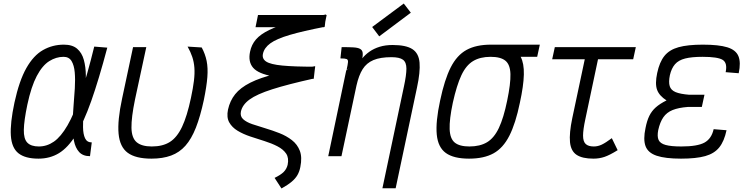

<svg xmlns="http://www.w3.org/2000/svg" viewBox="-20 -885 4240 1088"><path d="M500 -78 490 0Q450 0 428.5 -23.5Q407 -47 399 -87.5Q391 -128 391.5 -178Q392 -228 396.5 -281.5Q401 -335 404 -385Q407 -435 403.5 -475Q400 -515 385.5 -539Q371 -563 340 -563Q298 -563 259 -538.5Q220 -514 188.5 -454.5Q157 -395 135 -292Q116 -201 115 -149.5Q114 -98 135 -76.5Q156 -55 200 -55Q246 -55 285.5 -82.5Q325 -110 362.5 -174.5Q400 -239 437 -348.5Q474 -458 514 -621L588 -615Q540 -434 497 -312.5Q454 -191 409.5 -119.5Q365 -48 314 -17Q263 14 198 14Q123 14 84.5 -16.5Q46 -47 41.5 -117Q37 -187 62 -304Q89 -428 129.5 -499.5Q170 -571 224 -601.5Q278 -632 342 -632Q390 -632 417 -609Q444 -586 455 -546Q466 -506 466.5 -457Q467 -408 462.5 -355Q458 -302 454 -253Q450 -204 450.5 -164.5Q451 -125 462 -101.5Q473 -78 500 -78Z M838 14Q749 14 704 -19Q659 -52 652 -127Q645 -202 672 -327L734 -618H809L745 -321Q724 -219 725 -161Q726 -103 754.5 -79Q783 -55 840 -55Q902 -55 942.5 -80.5Q983 -106 1011.5 -166Q1040 -226 1062 -330Q1074 -386 1079 -427.5Q1084 -469 1081.5 -501.5Q1079 -534 1069.5 -562.5Q1060 -591 1043 -621L1123 -616Q1143 -579 1151 -539.5Q1159 -500 1155 -448Q1151 -396 1135 -318Q1115 -225 1090 -161.5Q1065 -98 1031 -59.5Q997 -21 949.5 -3.5Q902 14 838 14Z M1575 183 1536 123Q1571 106 1587.5 89.5Q1604 73 1610 49Q1618 10 1601.5 -14.5Q1585 -39 1552 -56Q1519 -73 1479 -85.5Q1439 -98 1398.5 -111.5Q1358 -125 1326.5 -144Q1295 -163 1279 -191.5Q1263 -220 1272 -264Q1283 -314 1312.5 -351Q1342 -388 1398.5 -416.5Q1455 -445 1545 -467Q1635 -489 1766 -510L1758 -440Q1610 -407 1522.5 -379Q1435 -351 1394 -321Q1353 -291 1345 -252Q1340 -226 1358 -209.5Q1376 -193 1409.5 -181.5Q1443 -170 1483.5 -158Q1524 -146 1563.5 -130.5Q1603 -115 1634 -91Q1665 -67 1679 -30.5Q1693 6 1682 61Q1677 87 1665.5 107Q1654 127 1632.5 145Q1611 163 1575 183ZM1757 -438Q1610 -438 1527 -452.5Q1444 -467 1414.5 -501Q1385 -535 1397 -592Q1405 -632 1430.5 -661.5Q1456 -691 1505.5 -715Q1555 -739 1634 -760.5Q1713 -782 1828 -803L1820 -733Q1696 -709 1621.5 -687Q1547 -665 1512 -639.5Q1477 -614 1470 -580Q1464 -552 1488.5 -536Q1513 -520 1580 -513.5Q1647 -507 1766 -507ZM1428 -731 1442 -800H1831L1817 -731Z M2147 182 2269 -395Q2283 -460 2283 -496Q2283 -532 2263.5 -546.5Q2244 -561 2198 -561Q2135 -561 2096 -544.5Q2057 -528 2035 -493Q2013 -458 2000 -400L1915 0H1840L1942 -486L2031 -552Q2049 -575 2074 -592.5Q2099 -610 2131.5 -620Q2164 -630 2205 -630Q2281 -630 2317 -606.5Q2353 -583 2357.5 -530Q2362 -477 2343 -389L2222 182ZM1944 -489Q1951 -520 1952 -533.5Q1953 -547 1944 -550.5Q1935 -554 1909 -554L1916 -618Q1958 -618 1983 -616.5Q2008 -615 2020.5 -608Q2033 -601 2035 -586.5Q2037 -572 2032 -546ZM2129 -679 2089 -732 2268 -865 2308 -813Z M2638 14Q2551 14 2506.5 -18Q2462 -50 2455 -122.5Q2448 -195 2474 -315Q2499 -434 2534 -503Q2569 -572 2623.5 -602Q2678 -632 2762 -632Q2828 -632 2869.5 -616Q2911 -600 2930.5 -563Q2950 -526 2948.5 -462.5Q2947 -399 2926 -303Q2902 -186 2866.5 -116Q2831 -46 2776.5 -16Q2722 14 2638 14ZM2640 -55Q2700 -55 2740 -79Q2780 -103 2807 -160Q2834 -217 2854 -315Q2874 -411 2872.5 -465Q2871 -519 2844 -541Q2817 -563 2760 -563Q2701 -563 2661 -539Q2621 -515 2594.5 -458.5Q2568 -402 2546 -303Q2526 -208 2528 -153.5Q2530 -99 2557 -77Q2584 -55 2640 -55ZM2754 -563 2769 -632H3039L3024 -563Z M3343 14Q3280 14 3247.5 -7.5Q3215 -29 3210 -79.5Q3205 -130 3223 -216L3303 -593H3378L3297 -210Q3284 -150 3284 -116.5Q3284 -83 3299 -69Q3314 -55 3345 -55Q3368 -55 3390 -65.5Q3412 -76 3447 -102L3480 -34Q3435 -6 3405.5 4Q3376 14 3343 14ZM3109 -549 3124 -618H3583L3568 -549Z M3839 14Q3750 14 3701 -2.5Q3652 -19 3638 -57Q3624 -95 3638 -160Q3646 -201 3659.5 -228.5Q3673 -256 3696 -276.5Q3719 -297 3757 -316Q3716 -342 3703.5 -376Q3691 -410 3704 -471Q3717 -533 3745 -568Q3773 -603 3825 -617.5Q3877 -632 3963 -632Q4053 -632 4101.5 -617Q4150 -602 4164.5 -566.5Q4179 -531 4166 -470L4092 -476Q4103 -528 4075.5 -545.5Q4048 -563 3961 -563Q3900 -563 3862.5 -553.5Q3825 -544 3805 -521Q3785 -498 3776 -459Q3768 -420 3775 -397Q3782 -374 3808.5 -363Q3835 -352 3886 -348H3972L3957 -279H3878Q3825 -275 3791.5 -261.5Q3758 -248 3739 -220.5Q3720 -193 3710 -148Q3703 -112 3712 -92Q3721 -72 3752 -63.5Q3783 -55 3841 -55Q3932 -55 3972 -77Q4012 -99 4024 -153L4097 -147Q4084 -85 4056 -50Q4028 -15 3976.5 -0.5Q3925 14 3839 14Z"/></svg>

Font: Victor Mono
Style: Italic
Weight: 400
Italic angle: -12°
Monospace: yes
Designer: Rune Bjørnerås
Version: Version 1.561;gftools[0.9.30]